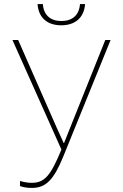

<svg xmlns="http://www.w3.org/2000/svg" viewBox="-20 -910 603 941"><path d="M280 -786C348 -786 392 -823 397 -890H372C368 -836 335 -807 281 -807C227 -807 194 -836 190 -890H164C169 -821 214 -786 280 -786ZM137 11C205 11 244 -29 291 -145L522 -714H496L319 -272C311 -252 302 -230 294 -209H292C282 -233 274 -248 262 -275L69 -714H41L281 -177C228 -48 198 -14 136 -14C116 -14 99 -17 78 -23V2C94 8 114 11 137 11Z"/></svg>

Font: Noto Sans Mono SemiCondensed Thin
Style: Regular
Weight: 100
Width: 4
Designer: Monotype Design Team
Foundry: Monotype Imaging Inc.
Version: Version 2.014